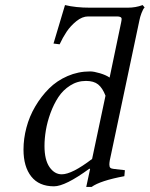

<svg xmlns="http://www.w3.org/2000/svg" viewBox="-20 -718 585 750"><path d="M339.8 -97.2 392.1 -344.2Q380.4 -374.5 363.3 -388.2Q346.2 -401.9 315.9 -401.9Q282.2 -401.9 254.2 -384Q226.1 -366.2 208 -338.6Q189.9 -311 177.2 -276.4Q164.6 -241.7 159.2 -209.2Q153.8 -176.8 153.8 -147.9Q153.8 -93.8 173.3 -65.4Q192.9 -37.1 221.2 -37.1Q261.2 -37.1 339.8 -97.2ZM408.2 -415 453.1 -629.9Q455.1 -639.6 455.1 -644Q455.1 -653.8 437 -653.8H324.2Q301.3 -653.8 278.3 -635.3Q255.4 -616.7 240.2 -594Q225.1 -571.3 212.9 -544.9L189 -547.9L233.9 -698.2Q275.9 -688 331.1 -688H479Q510.3 -688 537.1 -698.2L544.9 -689Q538.6 -682.6 532.7 -666.7Q526.9 -650.9 524.9 -640.1L414.1 -116.2Q407.2 -88.4 407.2 -75.2Q407.2 -65.9 411.1 -62.5Q415 -59.1 424.8 -58.1L467.8 -53.2L465.8 -29.8Q371.6 -12.2 337.9 12.2H316.9L332 -58.1L329.1 -59.1Q234.9 9.8 190.9 9.8Q132.3 9.8 102.1 -28.6Q71.8 -66.9 71.8 -133.8Q71.8 -176.3 83.3 -219.7Q94.7 -263.2 117.7 -302.2Q140.6 -341.3 171.4 -372.1Q202.1 -402.8 243.9 -420.9Q285.6 -439 332 -439Q346.7 -439 370.4 -431.9Q394 -424.8 408.2 -415Z"/></svg>

Font: Common Serif
Style: Bold Italic
Weight: 700
Italic angle: -12°
Designer: Philipp H. Poll, Khaled Hosny
Foundry: Stefan Peev, Context Ltd.
Version: Version 1.026